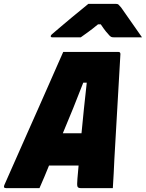

<svg xmlns="http://www.w3.org/2000/svg" viewBox="-69 -967 750 987"><path d="M134 0H-38Q-53 0 -47 -15Q-39 -34 -20.5 -75Q-2 -116 22 -171Q46 -226 74 -288.5Q102 -351 130 -414.5Q158 -478 183 -534.5Q208 -591 227 -634.5Q246 -678 256 -700H540Q550 -700 550 -689Q543 -564 535 -428.5Q527 -293 519 -150Q518 -114 515.5 -76.5Q513 -39 511 0H346Q333 0 329.5 -7.5Q326 -15 329 -48Q332 -83 335 -116H183Q172 -88 159.5 -59Q147 -30 134 0ZM359 -542Q333 -475 307.5 -411.5Q282 -348 254 -282H350Q356 -344 362.5 -408.5Q369 -473 377 -542ZM385 -947H528Q536 -947 540 -943.5Q544 -940 554 -928Q561 -918 579.5 -891.5Q598 -865 620.5 -833Q643 -801 661 -775H519Q508 -775 503.5 -777Q499 -779 494 -784Q487 -791 476 -804.5Q465 -818 449 -842Q443 -842 435 -842Q406 -818 385 -803Q364 -788 346 -775H201Q190 -775 192 -783Q194 -787 198 -791Q202 -795 218 -808Q232 -820 254.5 -839Q277 -858 301.5 -878.5Q326 -899 348.5 -917Q371 -935 385 -947Z"/></svg>

Font: Recursive Mn Lnr St Blk
Style: Italic
Weight: 900
Italic angle: -15°
Monospace: yes
Version: Version 1.079;hotconv 1.0.112;makeotfexe 2.5.65598; ttfautoh